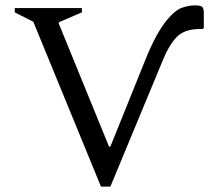

<svg xmlns="http://www.w3.org/2000/svg" viewBox="-20 -690 780 715"><path d="M518 -459Q540 -515 561 -553.5Q582 -592 602 -616Q634 -654 660 -662Q686 -670 705 -670Q728 -670 733.5 -664Q739 -658 739 -641V-586L735 -582H725Q667 -582 638.5 -552.5Q610 -523 589 -472L391 5H356L104 -609L35 -644V-660H285V-644L199 -607V-602L386 -144H391Z"/></svg>

Font: Spectral SC
Style: Regular
Weight: 400
Designer: Jean-Baptiste Levee
Foundry: Production Type
Version: Version 2.001